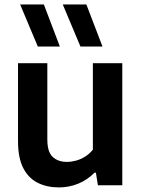

<svg xmlns="http://www.w3.org/2000/svg" viewBox="-20 -828 632 858"><path d="M243.5 9.5Q190 9.5 148.8 -11Q107.5 -31.5 84 -76.8Q60.5 -122 60.5 -197V-545.5H191.5V-205Q191.5 -148.5 215.8 -126.5Q240 -104.5 279 -104.5Q298.5 -104.5 319.8 -110.2Q341 -116 360.5 -128.2Q380 -140.5 395 -159V-545.5H526.5V0H417.5L408.5 -56.5H402.5Q370.5 -24 329.5 -7.2Q288.5 9.5 243.5 9.5ZM339.5 -620 260.5 -808H366L438 -620ZM149 -620 70 -808H176L247.5 -620Z"/></svg>

Font: Encode Sans Condensed Thin SemiBold
Style: Regular
Weight: 600
Version: Version 3.002